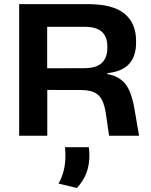

<svg xmlns="http://www.w3.org/2000/svg" viewBox="-20 -659 732 932"><path d="M509.5 0 493.5 -110Q487.5 -148 475.5 -172.8Q463.5 -197.5 439.2 -209.8Q415 -222 372 -222L168.5 -222.5V-327.5L388 -328Q448 -328 474.5 -353.8Q501 -379.5 501 -425.5V-434Q501 -480 474.8 -504.5Q448.5 -529 388 -529H168V-639H405.5Q528 -639 584.2 -592.8Q640.5 -546.5 640.5 -461V-451Q640.5 -386 606.8 -348.8Q573 -311.5 501.5 -304V-285L461.5 -304Q522.5 -300.5 556 -280Q589.5 -259.5 606.2 -222.8Q623 -186 632.5 -131.5L655 0ZM73 0V-639H209V-287.5L209.5 -237V0ZM411 55.5Q412.5 63.5 413.2 74Q414 84.5 414 95Q414 141 400 179.2Q386 217.5 353.5 253.5L264 232Q281 202 289.2 169.2Q297.5 136.5 297.5 96.5Q297.5 85.5 297 75.8Q296.5 66 295.5 55.5Z"/></svg>

Font: AnekLatin_SemiExpandedSemiBold
Style: Regular
Weight: 600
Width: 6
Designer: Yesha Goshar
Foundry: Ek Type
Version: Version 1.003